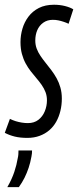

<svg xmlns="http://www.w3.org/2000/svg" viewBox="-41 -566 326 802"><path d="M-21 -11.2 0.4 -69.5Q11.7 -63.9 24.3 -59.9Q36.9 -56 50.2 -53.9Q63.5 -51.8 75.3 -51.8Q101.7 -51.8 119.4 -65.5Q137.1 -79.2 146.1 -101.2Q155.1 -123.1 155.1 -147.1Q155.1 -165.3 149.2 -180.9Q143.2 -196.5 133.5 -210.6Q123.8 -224.7 111.7 -238.7Q99.7 -252.7 87.8 -267.9Q75.9 -283 66.2 -300.9Q56.5 -318.8 50.5 -340.8Q44.6 -362.9 44.6 -390Q44.6 -418.6 52.7 -446.1Q60.7 -473.6 77.9 -496.5Q95.1 -519.3 121.6 -532.8Q148.1 -546.2 184.5 -546.2Q208.9 -546.2 230.4 -540.8Q252 -535.3 265.1 -527.1L245.5 -466.7Q236 -471.3 224.9 -474.9Q213.8 -478.6 202.9 -480.9Q191.9 -483.2 179.6 -483.2Q156.6 -483.2 139.8 -471.3Q123 -459.3 114.7 -439.9Q106.4 -420.5 106.4 -396.7Q106.4 -378.5 112.3 -362.8Q118.2 -347.1 128.2 -332.4Q138.1 -317.7 150 -303Q161.8 -288.3 173.7 -272.6Q185.5 -257 195.5 -239.1Q205.4 -221.2 211.3 -200.3Q217.3 -179.4 217.3 -154.3Q217.3 -127.2 211.2 -102.5Q205.2 -77.8 193.7 -57.3Q182.2 -36.9 164.9 -22Q147.6 -7.1 124.5 1.4Q101.4 10 72.9 10Q43.8 10 20.9 4.5Q-2 -1.1 -21 -11.2ZM36.2 62.5H92.9Q92.9 68.2 92.4 74.7Q91.9 81.1 90.3 88.3Q86 112.7 78.6 134.9Q71.2 157 61.4 176.7Q51.5 196.4 37.7 215.7H-10.4Q8.9 182 18.7 152.3Q28.6 122.6 33.2 94.5Q35.2 86.5 35.7 78Q36.2 69.5 36.2 62.5Z"/></svg>

Font: Georama
Style: Italic
Weight: 400
Width: 2
Italic angle: -9°
Designer: Jean-Baptiste Levee
Foundry: Production Type
Version: Version 1.000